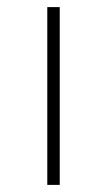

<svg xmlns="http://www.w3.org/2000/svg" viewBox="-20 -520 301 540"><path d="M113 0V-500H148V0Z"/></svg>

Font: TitilliumMaps29L
Style: 1 wt
Weight: 100
Designer: Campivisivi
Foundry: Accademia di Belle Arti di Urbino and students of MA course of Visual design
Version: Version 001.001